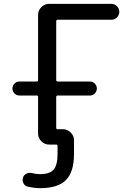

<svg xmlns="http://www.w3.org/2000/svg" viewBox="-20 -775 691 1002"><path d="M308.6 -100.6Q332 -100.6 349.1 -83.5Q366.2 -66.4 366.2 -43V28.3Q366.2 122.1 324.2 164.6Q282.2 207 189.5 207Q160.2 207 126 199.2Q110.4 196.3 103 182.6Q95.7 168.9 99.6 153.3Q103.5 138.7 116.7 131.8Q129.9 125 145.5 127.9Q168 133.8 188.5 133.8Q239.3 133.8 259.8 110.4Q280.3 86.9 280.3 28.3V-13.7Q280.3 -20.5 273.4 -20.5H266.6H238.3H236.3Q212.9 -20.5 195.8 -37.6Q178.7 -54.7 178.7 -78.1V-269.5Q178.7 -276.4 171.9 -276.4H82Q66.4 -276.4 55.7 -287.1Q44.9 -297.9 44.9 -313Q44.9 -328.1 55.7 -338.9Q66.4 -349.6 82 -349.6H171.9Q178.7 -349.6 178.7 -357.4V-697.3Q178.7 -720.7 195.8 -737.8Q212.9 -754.9 236.3 -754.9H560.5Q578.1 -754.9 590.3 -742.7Q602.5 -730.5 602.5 -713.4Q602.5 -696.3 590.3 -684.1Q578.1 -671.9 560.5 -671.9H281.2Q273.4 -671.9 273.4 -664.1V-357.4Q273.4 -349.6 281.2 -349.6H449.2Q463.9 -349.6 474.6 -338.9Q485.4 -328.1 485.4 -313Q485.4 -297.9 474.6 -287.1Q463.9 -276.4 449.2 -276.4H281.2Q273.4 -276.4 273.4 -269.5V-107.4Q273.4 -100.6 281.2 -100.6Z"/></svg>

Font: Gen Jyuu Gothic Regular
Style: Regular
Weight: 400
Designer: [Source Han Sans]
Ryoko NISHIZUKA  (kana & ideographs); Paul D. Hunt (Latin, Greek & Cyrillic); Wenlong ZHANG  (bopomofo
Version: Version 1.002.20150607